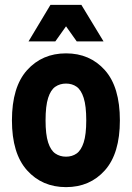

<svg xmlns="http://www.w3.org/2000/svg" viewBox="-20 -756 541 788"><path d="M29 -262Q29 -399 91 -468Q153 -537 251 -537Q349 -537 410.5 -468Q472 -399 472 -262Q472 -126 410.5 -57Q349 12 251 12Q153 12 91 -57Q29 -126 29 -262ZM167 -262Q167 -204 177.5 -171.5Q188 -139 207 -126Q226 -113 251 -113Q276 -113 294.5 -126Q313 -139 323.5 -171.5Q334 -204 334 -262Q334 -321 323.5 -354Q313 -387 294.5 -400Q276 -413 251 -413Q226 -413 207 -400Q188 -387 177.5 -354Q167 -321 167 -262ZM97 -586 187 -736H314L405 -586H295L251 -648L207 -586Z"/></svg>

Font: Radio Canada Condensed
Style: Bold
Weight: 700
Width: 3
Designer: Charles Daoud, Etienne Aubert Bonn, Alexandre Saumier Demers, Jacques Le Bailly
Foundry: Radio-Canada
Version: Version 2.104; ttfautohint (v1.8.4.7-5d5b);gftools[0.9.28.de